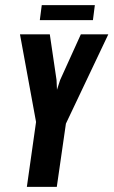

<svg xmlns="http://www.w3.org/2000/svg" viewBox="-20 -724 440 744"><path d="M84.1 0 119.7 -251.4 57.4 -591H173L199.1 -413.9L200.8 -376.2L213 -413.9L293.3 -591H399.7L235.4 -244.9L200.1 0ZM134.3 -646.1 141.8 -704H347.5L340.1 -646.1Z"/></svg>

Font: Alumni Sans SC Thin
Style: Italic
Weight: 100
Italic angle: -8°
Designer: Robert E. Leuschke
Foundry: Robert E. Leuschke
Version: Version 1.016